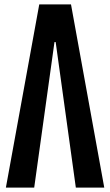

<svg xmlns="http://www.w3.org/2000/svg" viewBox="-20 -854 501 874"><path d="M6.8 0 158.7 -834H303.2L454.6 0H325.2L233.4 -662.6H228L135.7 0Z"/></svg>

Font: Fjalla One
Style: Regular
Weight: 400
Designer: Irina Smirnova, Eben Sorkin
Foundry: Sorkin Type
Version: Version 1.002; ttfautohint (v1.8.4.7-5d5b);gftools[0.9.25]